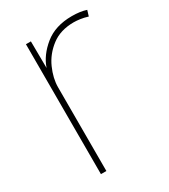

<svg xmlns="http://www.w3.org/2000/svg" viewBox="-139 -601 593 672"><g transform="rotate(-30 158.0 -265.0)"><path d="M70 0V-525H90L91 -417Q106 -461 148.5 -495.5Q191 -530 258 -530Q292 -530 316 -522L309 -499Q293 -504 278.5 -506Q264 -508 253 -508Q199 -508 163 -480.5Q127 -453 109.5 -413.5Q92 -374 92 -338V0Z"/></g></svg>

Font: Lexend Thin
Style: Regular
Weight: 100
Designer: Bonnie Shaver-Troup, Thomas Jockin
Foundry: Lexend
Version: Version 1.007; ttfautohint (v1.8.3)